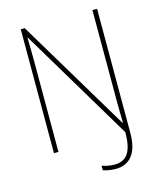

<svg xmlns="http://www.w3.org/2000/svg" viewBox="-129 -805 885 1069"><g transform="rotate(-15 314.0 -270.0)"><path d="M404 174C489 174 534 114 534 1V-714H507V-199C507 -159 508 -111 509 -65H506L117 -714H94V0H120V-521C120 -575 119 -612 118 -659H120L508 -10C508 104 474 149 403 149C378 149 350 143 332 136V162C346 168 377 174 404 174Z"/></g></svg>

Font: Noto Sans Georgian SemiCondensed Thin
Style: Regular
Weight: 100
Width: 4
Designer: Monotype Design Team, Akaki Razmadze
Foundry: Google LLC
Version: Version 2.005